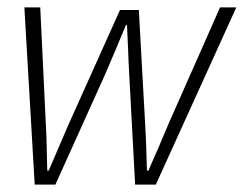

<svg xmlns="http://www.w3.org/2000/svg" viewBox="-20 -500 660 520"><path d="M74 0 46 -480H89L104 -166Q106 -133 106.5 -101.5Q107 -70 108 -38H112Q126 -70 139 -101Q152 -132 167 -166L305 -473H356L373 -166Q375 -132 376 -101Q377 -70 378 -38H382Q396 -70 409.5 -101Q423 -132 437 -166L576 -480H620L402 0H346L330 -298Q328 -333 327 -364.5Q326 -396 324 -432H321Q306 -396 292 -362.5Q278 -329 264 -297L130 0Z"/></svg>

Font: Source Code Pro Light
Style: Italic
Weight: 300
Italic angle: -11°
Monospace: yes
Designer: Paul D. Hunt, Teo Tuominen
Foundry: Adobe Systems Incorporated
Version: Version 1.050;PS 1.000;hotconv 16.6.51;makeotf.lib2.5.65220